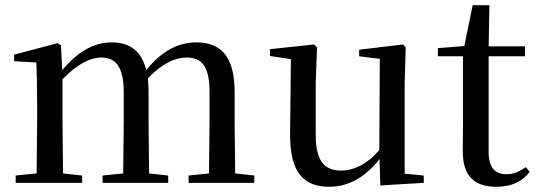

<svg xmlns="http://www.w3.org/2000/svg" viewBox="-20 -699 2055 734"><path d="M778 0H952V-28L879 -36L877 -230V-347C877 -481 826 -537 731 -537C662 -537 599 -505 539 -431C521 -505 475 -537 407 -537C338 -537 277 -501 218 -431L213 -526L200 -534L34 -490V-465L119 -460C121 -410 122 -363 122 -296V-230L120 -36L40 -28V0H294V-28L221 -36L219 -230V-396C275 -454 324 -479 369 -479C422 -479 453 -443 453 -348V-230L451 -36L372 -28V0H623V-28L550 -36L548 -230V-348C548 -367 547 -384 545 -399C600 -457 650 -479 694 -479C750 -479 781 -447 781 -348V-230L779 -36L701 -28V0Z M1434 10 1600 0V-28L1527 -35V-383L1531 -518L1521 -529L1353 -509V-484L1432 -474L1430 -125C1388 -76 1337 -47 1284 -47C1222 -47 1187 -81 1187 -183V-383L1192 -518L1181 -529L1012 -511V-485L1092 -473L1089 -186C1088 -37 1143 15 1239 15C1317 15 1381 -27 1431 -91Z M1878 15C1936 15 1977 -5 2005 -42L1990 -60C1963 -42 1944 -33 1915 -33C1872 -33 1848 -59 1848 -119V-484H1987V-522H1848L1851 -679H1787L1755 -523L1654 -515V-484H1750V-215C1750 -178 1749 -155 1749 -122C1749 -28 1791 15 1878 15Z"/></svg>

Font: Source Han Serif SC Medium
Style: Regular
Weight: 500
Designer: Ryoko NISHIZUKA 西塚涼子 (kana & ideographs); Frank Grießhammer (Latin, Greek & Cyrillic); Wenlong ZHANG 张文龙 (bopomofo); San
Foundry: Adobe
Version: Version 2.003;hotconv 1.1.1;makeotfexe 2.6.0